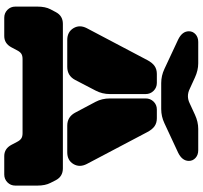

<svg xmlns="http://www.w3.org/2000/svg" viewBox="-44 -886 930 881"><g transform="rotate(90 420.5 -445.0)"><path d="M123 -847.2Q123 -865.2 136.7 -877.7Q150.4 -890.1 171.9 -890.1H270Q302.2 -890.1 335 -875L387.2 -851.1Q420.9 -834.5 454.1 -851.1L505.9 -875Q538.6 -890.1 570.8 -890.1H668.9Q690.4 -890.1 704.1 -877.7Q717.8 -865.2 717.8 -847.2Q717.8 -816.4 680.2 -797.9L544.9 -734.9Q513.7 -720.2 480 -720.2H360.8Q327.1 -720.2 295.9 -734.9L161.1 -797.9Q123 -816.4 123 -847.2ZM318.8 -700.2H359.9Q381.3 -700.2 396.2 -685.3Q411.1 -670.4 411.1 -648.9V-484.9Q411.1 -449.2 395 -418.9L346.2 -325.2Q327.1 -289.1 286.1 -289.1H163.1Q126 -289.1 108.9 -317.4Q91.8 -345.7 108.9 -378.9L254.9 -655.8Q267.1 -679.2 282.2 -689.7Q297.4 -700.2 318.8 -700.2ZM481.9 -700.2H522Q543.5 -700.2 558.6 -689.7Q573.7 -679.2 585.9 -655.8L731.9 -378.9Q749 -345.7 732.2 -317.4Q715.3 -289.1 678.2 -289.1H556.2Q516.6 -289.1 497.1 -324.2L446.8 -418.9Q431.2 -448.2 431.2 -484.9V-648.9Q431.2 -670.4 445.8 -685.3Q460.4 -700.2 481.9 -700.2ZM88.9 -269H752Q789.1 -269 806.2 -236.8L818.8 -211.9Q831.1 -188.5 831.1 -151.9V-50.8Q831.1 -29.3 816.2 -14.6Q801.3 0 779.8 0H695.8Q661.6 0 644 -33.2L630.9 -58.1Q624 -71.8 615.2 -77.9Q606.4 -84 590.8 -84H250Q234.4 -84 225.6 -77.9Q216.8 -71.8 210 -58.1L196.8 -33.2Q179.2 0 145 0H61Q39.6 0 24.7 -14.6Q9.8 -29.3 9.8 -50.8V-151.9Q9.8 -188.5 22 -211.9L35.2 -236.8Q52.2 -269 88.9 -269Z"/></g></svg>

Font: Nastup Soft
Style: Regular
Weight: 400
Designer: Maksym Kobuzan
Foundry: Zakznak
Version: Version 1.020;hotconv 1.0.109;makeotfexe 2.5.65596